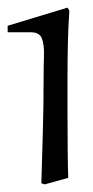

<svg xmlns="http://www.w3.org/2000/svg" viewBox="-48 -753 246 506"><path d="M129.9 -732.9 134.8 -725.1Q131.8 -682.1 130.9 -638.7Q129.9 -595.2 129.9 -550.8Q129.9 -506.8 129.9 -453.9Q129.9 -400.9 130.4 -355Q130.9 -309.1 131.8 -284.2L69.8 -267.1L61 -270Q63 -337.9 64.9 -406Q66.9 -474.1 66.9 -542Q66.9 -579.1 67.9 -606.9Q68.8 -634.8 62.5 -651.4Q56.2 -668 33.2 -668H-27.8V-685.1Z"/></svg>

Font: Aref Ruqaa
Style: Regular
Weight: 400
Designer: Abdullah Aref
Version: Version 1.002